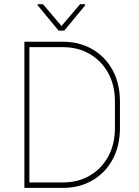

<svg xmlns="http://www.w3.org/2000/svg" viewBox="-20 -914 675 934"><path d="M292.5 -765.1H265.1L163.1 -888.2V-893.6H189L279.3 -787.6L369.6 -893.6H393.6V-887.2ZM286.1 -710.9Q365.7 -710.9 428.5 -675Q491.2 -639.2 527.3 -573.7Q563.5 -508.3 563.5 -418.5V-292.5Q563.5 -203.1 527.3 -137.5Q491.2 -71.8 428.5 -35.9Q365.7 0 286.1 0H98.6V-710.9ZM539.1 -292.5V-419.9Q539.1 -500 506.1 -559.3Q473.1 -618.7 416 -651.6Q358.9 -684.6 286.1 -684.6H123V-26.4H286.1Q358.9 -26.4 416 -59.3Q473.1 -92.3 506.1 -152.1Q539.1 -211.9 539.1 -292.5Z"/></svg>

Font: Robert Sans Thin
Style: Regular
Weight: 100
Designer: Christian Robertson (extended by Adam Twardoch)
Foundry: Google
Version: Version 12.135;April 2, 2019;FontCreator 11.5.0.2425 64-bit;